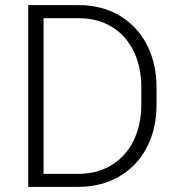

<svg xmlns="http://www.w3.org/2000/svg" viewBox="-20 -731 695 751"><path d="M90.3 0V-710.9H289.1Q377 -710.9 446 -670.9Q515.1 -630.9 553.7 -557.4Q592.3 -483.9 592.3 -388.2V-322.8Q592.3 -226.1 553.7 -153.1Q515.1 -80.1 445.3 -40Q375.5 0 284.7 0ZM150.4 -659.7V-50.8H284.7Q359.9 -50.8 416 -85Q472.2 -119.1 502.4 -180.7Q532.7 -242.2 532.7 -322.8V-389.2Q532.7 -470.2 502.4 -531.5Q472.2 -592.8 417 -626.2Q361.8 -659.7 289.1 -659.7Z"/></svg>

Font: Mardoto Light
Style: Regular
Weight: 400
Designer: Christian Robertson, Vahan Hovhannisyan
Foundry: Google
Version: Version 1.000